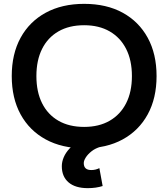

<svg xmlns="http://www.w3.org/2000/svg" viewBox="-20 -760 873 997"><path d="M436 217Q371 217 336 187Q301 157 301 103Q301 80 311 56.5Q321 33 341 11.5Q361 -10 391 -29L503 2Q475 10 455.5 25.5Q436 41 425.5 57.5Q415 74 415 87Q415 123 454 123Q477 123 496 113L513 206Q479 217 436 217ZM417 10Q302 10 217.5 -36Q133 -82 87 -166Q41 -250 41 -365Q41 -480 87 -564Q133 -648 217.5 -694Q302 -740 417 -740Q533 -740 617 -694Q701 -648 747 -564Q793 -480 793 -365Q793 -250 747 -166Q701 -82 617 -36Q533 10 417 10ZM417 -101Q494 -101 549.5 -133Q605 -165 635 -224Q665 -283 665 -365Q665 -447 635 -506Q605 -565 549.5 -597Q494 -629 417 -629Q339 -629 283.5 -597Q228 -565 198.5 -506Q169 -447 169 -365Q169 -283 198.5 -224Q228 -165 283.5 -133Q339 -101 417 -101Z"/></svg>

Font: M PLUS 1 SemiBold
Style: Regular
Weight: 600
Designer: Coji Morishita
Foundry: UNDERFOREST DESIGN
Version: Version 1.001